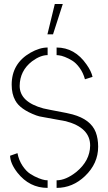

<svg xmlns="http://www.w3.org/2000/svg" viewBox="-20 -916 529 939"><path d="M211.9 -748 248 -896.5H287.1L239.3 -748ZM29.3 -154.3 65.4 -167Q72.3 -131.8 90.3 -105Q108.4 -78.1 128.4 -65.4Q148.4 -52.7 168 -44.9Q187.5 -37.1 200.2 -35.2L212.9 -34.2V2.9Q124 2.9 65.4 -71.3Q30.3 -116.2 29.3 -154.3ZM37.1 -502Q37.1 -605.5 128.9 -658.2Q173.8 -683.6 212.9 -683.6V-646.5Q177.7 -646.5 136.7 -616.2Q77.1 -570.3 76.2 -496.1Q76.2 -417 192.4 -385.7Q203.1 -382.8 305.7 -363.3Q323.2 -359.4 335 -356.4Q423.8 -332 448.2 -269.5Q460 -238.3 460 -198.2Q460 -116.2 395.5 -54.7Q335 2.9 256.8 2.9V-34.2Q301.8 -34.2 353.5 -75.2Q419.9 -129.9 420.9 -204.1Q420.9 -292 301.8 -323.2Q291 -325.2 194.3 -342.8Q168.9 -346.7 157.2 -351.6Q78.1 -380.9 54.7 -424.8Q37.1 -456.1 37.1 -502ZM256.8 -646.5V-683.6Q345.7 -683.6 403.3 -600.6Q426.8 -567.4 432.6 -540L395.5 -528.3Q386.7 -560.5 369.1 -584.5Q351.6 -608.4 333 -619.6Q314.5 -630.9 296.9 -637.7Q279.3 -644.5 267.6 -645.5Z"/></svg>

Font: Post No Bills Jaffna Light
Style: Regular
Weight: 300
Designer: Kosala Senevirathne, Siva Puranthara, Lasantha Premarathna, Tharique Azeez
Foundry: Mooniak
Version: Version 1.220 ; ttfautohint (v1.6)